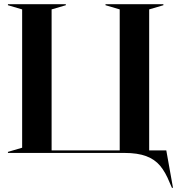

<svg xmlns="http://www.w3.org/2000/svg" viewBox="-20 -732 848 919"><path d="M18 -5 86 -25V-687L18 -707V-712H295V-707L227 -687V-12H553V-687L485 -707V-712H762V-707L694 -687V-12H776L808 167H803L792 142Q772 92 746.5 61.5Q721 31 680 15.5Q639 0 575 0H18Z"/></svg>

Font: Nyght Serif Medium
Style: Regular
Weight: 500
Designer: Maksym Kobuzan
Version: Version 0.410